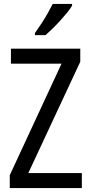

<svg xmlns="http://www.w3.org/2000/svg" viewBox="-20 -963 464 983"><path d="M399 0H30V-66L295 -637H36V-714H391V-647L125 -77H399ZM349 -934Q340 -918 323.5 -898Q307 -878 287.5 -856.5Q268 -835 248.5 -816Q229 -797 213 -783H159V-794Q177 -819 193.5 -844.5Q210 -870 224.5 -895.5Q239 -921 250 -943H349Z"/></svg>

Font: Noto Sans Khmer Condensed
Style: Regular
Weight: 400
Width: 3
Designer: Danh Hong and the Monotype Design Team
Foundry: Monotype Imaging Inc.
Version: Version 2.004